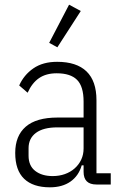

<svg xmlns="http://www.w3.org/2000/svg" viewBox="-20 -788 517 820"><path d="M392 0Q337 0 337 -54V-82H329Q316 -37 281 -12.5Q246 12 193 12Q121 12 83 -24.5Q45 -61 45 -135Q45 -208 90 -247Q135 -286 226 -286H337V-354Q337 -419 309 -447Q281 -475 222 -475Q177 -475 147 -454.5Q117 -434 98 -392L62 -423Q82 -468 122.5 -496Q163 -524 224 -524Q307 -524 349.5 -483Q392 -442 392 -360V-48H453V0ZM205 -36Q233 -36 257 -44.5Q281 -53 299 -69Q317 -85 327 -106.5Q337 -128 337 -154V-244H225Q165 -244 133.5 -220.5Q102 -197 102 -155V-123Q102 -80 130.5 -58Q159 -36 205 -36ZM225 -586 190 -605 275 -768 325 -741Z"/></svg>

Font: IBM Plex Sans Cond Light
Style: Regular
Weight: 300
Width: 3
Designer: Mike Abbink, Paul van der Laan, Pieter van Rosmalen
Foundry: Bold Monday
Version: Version 1.3